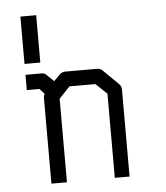

<svg xmlns="http://www.w3.org/2000/svg" viewBox="-49 -745 638 739"><g transform="rotate(-5 270.0 -375.5)"><path d="M57 -701H118V-518H57ZM165 -442 189 -466Q198 -475 210 -475H334Q346 -475 354 -467L413 -409Q422 -400 422 -388V-51H365V-376L322 -417H222L180 -373V-50H120V-385Q120 -387 124 -397L106 -417H57V-476H120Q132 -476 139 -467Z"/></g></svg>

Font: IBM 3270
Style: Regular
Weight: 400
Monospace: yes
Version: Version 2.3.1